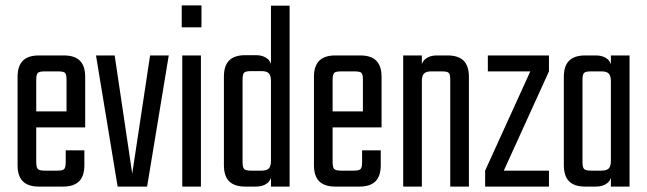

<svg xmlns="http://www.w3.org/2000/svg" viewBox="-20 -690 2393 710"><path d="M114 -395V-90Q114 -71 120 -65Q126 -59 145 -59H169V0H124Q84 0 64.5 -19.5Q45 -39 45 -79V-406Q45 -446 64.5 -465.5Q84 -485 124 -485H176V-426H145Q126 -426 120 -420.5Q114 -415 114 -395ZM226 -229V-395Q226 -415 220.5 -420.5Q215 -426 195 -426H161V-485H216Q256 -485 275.5 -465.5Q295 -446 295 -406V-229ZM223 -90V-134H292V-79Q292 -39 272.5 -19.5Q253 0 213 0H161V-59H192Q212 -59 217.5 -65Q223 -71 223 -90ZM295 -278V-219H75V-278Z M404 -485 469 -48 535 -485H604L524 0H415L335 -485Z M723 0H654V-485H723ZM652 -589V-670H725V-589Z M877 -225H808V-407Q808 -447 827.5 -466.5Q847 -486 887 -486H927Q953 -486 969.5 -472.5Q986 -459 986 -425V-357H982V-391Q982 -411 974 -419Q966 -427 948 -427H908Q889 -427 883 -421.5Q877 -416 877 -396ZM982 -669H1051V0H982V-53V-60ZM808 -262H877V-90Q877 -71 883 -65Q889 -59 908 -59H948Q966 -59 974 -67Q982 -75 982 -95V-118L986 -117V-61Q986 -27 969.5 -13.5Q953 0 927 0H887Q847 0 827.5 -19.5Q808 -39 808 -79Z M1210 -395V-90Q1210 -71 1216 -65Q1222 -59 1241 -59H1265V0H1220Q1180 0 1160.5 -19.5Q1141 -39 1141 -79V-406Q1141 -446 1160.5 -465.5Q1180 -485 1220 -485H1272V-426H1241Q1222 -426 1216 -420.5Q1210 -415 1210 -395ZM1322 -229V-395Q1322 -415 1316.5 -420.5Q1311 -426 1291 -426H1257V-485H1312Q1352 -485 1371.5 -465.5Q1391 -446 1391 -406V-229ZM1319 -90V-134H1388V-79Q1388 -39 1368.5 -19.5Q1349 0 1309 0H1257V-59H1288Q1308 -59 1313.5 -65Q1319 -71 1319 -90ZM1391 -278V-219H1171V-278Z M1540 0H1471V-485H1540V-433V-426ZM1714 0H1645V-395Q1645 -415 1639.5 -420.5Q1634 -426 1614 -426H1574Q1556 -426 1548 -418Q1540 -410 1540 -390V-356H1536V-424Q1536 -458 1552.5 -471.5Q1569 -485 1595 -485H1635Q1675 -485 1694.5 -465.5Q1714 -446 1714 -406Z M2010 -485V-426H1784V-485ZM1941 -426H2010L1843 -59H1774ZM2010 -59V0H1774V-59Z M2134 -224H2065V-406Q2065 -446 2084.5 -465.5Q2104 -485 2144 -485H2184Q2210 -485 2226.5 -471.5Q2243 -458 2243 -424V-362H2239V-390Q2239 -410 2231 -418Q2223 -426 2205 -426H2165Q2146 -426 2140 -420.5Q2134 -415 2134 -395ZM2308 0H2239V-422V-430V-485H2308ZM2065 -261H2134V-90Q2134 -71 2140 -65Q2146 -59 2165 -59H2205Q2223 -59 2231 -67Q2239 -75 2239 -95V-121H2243V-61Q2243 -27 2226.5 -13.5Q2210 0 2184 0H2144Q2104 0 2084.5 -19.5Q2065 -39 2065 -79Z"/></svg>

Font: Teko Variable Light
Style: Regular
Weight: 300
Designer: Manushi Parikh, Jonny Pinhorn
Foundry: Indian Type Foundry
Version: Version 3.000